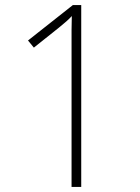

<svg xmlns="http://www.w3.org/2000/svg" viewBox="-20 -734 548 754"><path d="M299 0H261V-550Q261 -588 261 -616Q261 -644 262 -671Q251 -659 240 -649.5Q229 -640 212 -626L113 -547L90 -575L266 -714H299Z"/></svg>

Font: Noto Sans Hebrew SemiCondensed ExtraLight
Style: Regular
Weight: 200
Width: 4
Designer: Monotype Design Team
Foundry: Monotype Imaging Inc.
Version: Version 2.004; ttfautohint (v1.8.4.7-5d5b)